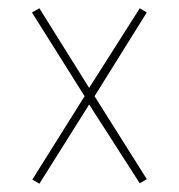

<svg xmlns="http://www.w3.org/2000/svg" viewBox="-20 -520 432 463"><path d="M75 -77 58 -87 184 -288 57 -490 75 -500 195 -308 317 -500 334 -490 208 -288 334 -88 317 -78 195 -268Z"/></svg>

Font: Georama SemiCondensed Thin
Style: Regular
Weight: 100
Width: 4
Designer: Jean-Baptiste Levee
Foundry: Production Type
Version: Version 1.000